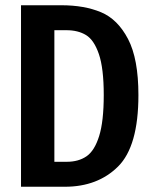

<svg xmlns="http://www.w3.org/2000/svg" viewBox="-20 -711 582 731"><path d="M507 -349Q507 -154 429.5 -77Q352 0 227 0H60V-691H214Q301 -691 364.5 -664.5Q428 -638 467.5 -562.5Q507 -487 507 -349ZM187 -596V-95H234Q279 -95 309.5 -116Q340 -137 357.5 -193Q375 -249 375 -349Q375 -451 356.5 -505Q338 -559 307.5 -577.5Q277 -596 233 -596Z"/></svg>

Font: Fira Sans Extra Condensed Medium
Style: Regular
Weight: 500
Width: 1
Designer: Carrois Corporate & Edenspiekermann AG
Foundry: Carrois Corporate GbR & Edenspiekermann AG
Version: Version 4.203